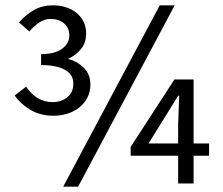

<svg xmlns="http://www.w3.org/2000/svg" viewBox="-20 -688 836 720"><path d="M180 -254Q132 -254 95 -275.5Q58 -297 35 -330L78 -363Q96 -336 121 -320.5Q146 -305 177 -305Q209 -305 232 -323Q255 -341 255 -375Q255 -409 223 -426.5Q191 -444 134 -444V-485Q185 -485 212.5 -505Q240 -525 240 -555Q240 -583 220.5 -600Q201 -617 169 -617Q147 -617 127 -603.5Q107 -590 90 -570L51 -604Q77 -633 107.5 -650.5Q138 -668 179 -668Q204 -668 226.5 -661Q249 -654 266 -640.5Q283 -627 293 -607.5Q303 -588 303 -563Q303 -528 284 -504.5Q265 -481 235 -467Q268 -459 293.5 -434.5Q319 -410 319 -371Q319 -344 308 -322.5Q297 -301 278 -285.5Q259 -270 233.5 -262Q208 -254 180 -254ZM217 12 579 -668H635L273 12ZM648 0V-104H470V-137L634 -390H706V-150H764V-104H706V0ZM537 -150H648V-220L652 -329H648L598 -248Z"/></svg>

Font: Pinyin1712
Style: Regular
Weight: 400
Version: Version 1